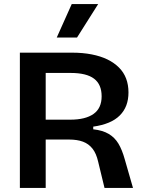

<svg xmlns="http://www.w3.org/2000/svg" viewBox="-20 -917 708 937"><path d="M77 0V-660H332Q384 -660 427.5 -651.5Q471 -643 504 -627Q537 -611 560.5 -587.5Q584 -564 595.5 -533.5Q607 -503 607 -466Q607 -431 596.5 -403Q586 -375 564.5 -353.5Q543 -332 510.5 -318.5Q478 -305 435 -299V-286Q481 -281 510.5 -263.5Q540 -246 558 -216Q576 -186 589 -139L629 0H490L459 -128Q450 -168 431.5 -191.5Q413 -215 385 -225.5Q357 -236 317 -236H203V0ZM203 -333H323Q397 -333 436.5 -361Q476 -389 476 -447Q476 -505 439 -533Q402 -561 325 -561H203ZM356 -734H257L330 -897H459Z"/></svg>

Font: Bricolage Grotesque 16pt SemiBold
Style: Regular
Weight: 600
Version: Version 1.001;gftools[0.9.33.dev8+g029e19f]